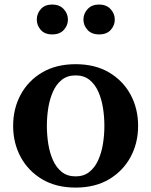

<svg xmlns="http://www.w3.org/2000/svg" viewBox="-20 -818 668 848"><path d="M314 10.5Q228 10.5 166.2 -26.2Q104.5 -63 71.2 -124.8Q38 -186.5 38 -262Q38 -338 71.2 -399.8Q104.5 -461.5 166.2 -498Q228 -534.5 314 -534.5Q400 -534.5 461.8 -498Q523.5 -461.5 556.8 -399.8Q590 -338 590 -262Q590 -186.5 556.8 -124.8Q523.5 -63 461.8 -26.2Q400 10.5 314 10.5ZM314 -39Q350 -39 374.5 -58.5Q399 -78 413.8 -110.8Q428.5 -143.5 434.8 -183Q441 -222.5 441 -262.5Q441 -302 434.8 -341.5Q428.5 -381 414 -413.5Q399.5 -446 375 -465.5Q350.5 -485 314 -485Q277.5 -485 253 -465.5Q228.5 -446 214 -413.2Q199.5 -380.5 193.2 -341.2Q187 -302 187 -262Q187 -222 193.2 -182.5Q199.5 -143 214 -110.5Q228.5 -78 253 -58.5Q277.5 -39 314 -39ZM417.5 -666Q384.5 -666 366.5 -686Q348.5 -706 348.5 -731.5Q348.5 -758 367 -778Q385.5 -798 417.5 -798Q449.5 -798 468.2 -778Q487 -758 487 -731.5Q487 -706 469.2 -686Q451.5 -666 417.5 -666ZM210.5 -666Q177.5 -666 160 -686Q142.5 -706 142.5 -731.5Q142.5 -758 160.5 -778Q178.5 -798 210.5 -798Q242.5 -798 261.2 -778Q280 -758 280 -731.5Q280 -706 262 -686Q244 -666 210.5 -666Z"/></svg>

Font: Libre Caslon Text SemiBold
Style: Regular
Weight: 600
Designer: Pablo Impallari, Rodrigo Fuenzalida, Katja Schimmel
Foundry: Pablo Impallari, Rodrigo Fuenzalida
Version: Version 2.000